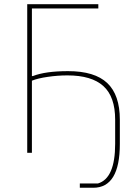

<svg xmlns="http://www.w3.org/2000/svg" viewBox="-20 -718 651 902"><path d="M355 164.1V144H439.9Q521 120.1 521 -42V-155.8Q521 -263.7 465.6 -313.7Q410.2 -363.8 296.9 -363.8Q251 -363.8 204.1 -356.9Q157.2 -350.1 129.9 -338.9V0H107.9V-698.2H441.9V-678.2H129.9V-360.8H134.8Q193.8 -383.8 299.8 -383.8Q424.8 -383.8 483.9 -327.9Q543 -272 543 -155.8V-42Q543 164.1 418 164.1Z"/></svg>

Font: Anuphan Thin
Style: Regular
Weight: 250
Designer: Mike Abbink, Paul van der Laan, Pieter van Rosmalen, Mint Tantisuwanna
Foundry: Bold Monday; Cadson Demak
Version: Version 3.002;hotconv 1.0.109;makeotfexe 2.5.65596